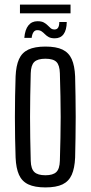

<svg xmlns="http://www.w3.org/2000/svg" viewBox="-20 -810 395 837"><path d="M178 7Q131.5 7 103.5 -6.2Q75.5 -19.5 62.8 -48Q50 -76.5 48 -123Q46.5 -163.5 45.8 -208.2Q45 -253 45 -299.2Q45 -345.5 45.8 -390.5Q46.5 -435.5 48 -477Q50 -523.5 62.8 -552Q75.5 -580.5 103.5 -593.8Q131.5 -607 178 -607Q225 -607 252.5 -593.8Q280 -580.5 292.8 -552Q305.5 -523.5 307.5 -477Q308.5 -436.5 309.2 -391.5Q310 -346.5 310 -300.5Q310 -254.5 309.2 -209.2Q308.5 -164 307.5 -123Q305.5 -77 292.8 -48.2Q280 -19.5 252.5 -6.2Q225 7 178 7ZM178 -46Q211 -46 225.5 -60Q240 -74 241 -109Q242.5 -162.5 243.5 -209Q244.5 -255.5 244.5 -300Q244.5 -344.5 243.5 -391Q242.5 -437.5 241 -490.5Q240 -526 226 -540Q212 -554 178 -554Q144 -554 129.5 -540Q115 -526 114 -490.5Q112.5 -437.5 111.8 -391Q111 -344.5 111 -299.8Q111 -255 111.8 -208.5Q112.5 -162 114 -109Q115 -74 129.8 -60Q144.5 -46 178 -46ZM238.5 -714H271Q270.5 -679 257.2 -661Q244 -643 219 -643Q202.5 -643 192.8 -648.2Q183 -653.5 176 -660.8Q169 -668 161.5 -673.2Q154 -678.5 142.5 -678.5Q132 -678.5 126 -669.8Q120 -661 118 -645H86Q89 -681 103.8 -699.2Q118.5 -717.5 143.5 -717.5Q161 -717.5 171 -712Q181 -706.5 187.8 -699.5Q194.5 -692.5 201 -687Q207.5 -681.5 218 -681.5Q228.5 -681.5 233.5 -689.8Q238.5 -698 238.5 -714ZM67 -790H287.5V-752H67Z"/></svg>

Font: Big Shoulders Display Thin
Style: Regular
Weight: 400
Version: Version 2.002